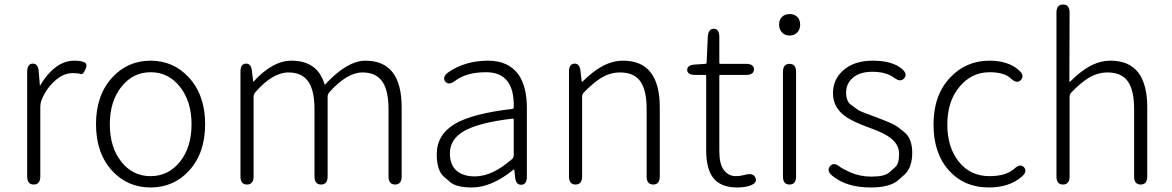

<svg xmlns="http://www.w3.org/2000/svg" viewBox="-20 -815 5175 848"><path d="M129 0Q100 0 100 -36V-497Q100 -533 124 -534Q148 -535 151 -500L156 -439Q156 -434 158 -438Q185 -486 224 -516.5Q263 -547 308 -547Q339 -547 353.5 -539.5Q368 -532 357 -508Q346 -484 336.5 -488Q327 -492 301 -492Q262 -492 227 -462Q185 -427 163 -372Q158 -358 158 -343V-36Q158 0 129 0Z M476 -60Q404 -138 404 -266.5Q404 -395 476 -473Q544 -547 645 -547Q746 -547 814 -473Q886 -395 886 -266.5Q886 -138 814 -60Q746 13 645 13Q544 13 476 -60ZM515.5 -101Q566 -37 645 -37Q724 -37 775 -101Q826 -165 826 -266Q826 -367 775 -431.5Q724 -496 645.5 -496Q567 -496 516 -431.5Q465 -367 465 -266Q465 -165 515.5 -101Z M1071 0Q1042 0 1042 -36V-498Q1042 -533 1066 -534Q1090 -535 1093 -500L1098 -457Q1098 -452 1101 -456Q1185 -547 1267 -547Q1382 -547 1413 -444Q1414 -439 1417 -443Q1514 -547 1594 -547Q1754 -547 1754 -341V-36Q1754 0 1725 0Q1696 0 1696 -36V-333Q1696 -416 1668 -455.5Q1640 -495 1581 -495Q1513 -495 1435 -408Q1427 -399 1427 -387V-36Q1427 0 1398 0Q1369 0 1369 -36V-333Q1369 -416 1341 -455.5Q1313 -495 1254 -495Q1184 -495 1108 -408Q1100 -399 1100 -387V-36Q1100 0 1071 0Z M2064 13Q1996 13 1968 -11Q1954 -23 1940 -35Q1909 -63 1909 -134Q1909 -221 1991 -269Q2070 -314 2243 -334Q2249 -335 2249 -341Q2253 -496 2127 -496Q2040 -496 1990 -458Q1961 -436 1946 -456Q1932 -476 1962 -497Q2036 -547 2135 -547Q2225 -547 2269 -487Q2307 -434 2307 -338V-35Q2307 0 2283 1Q2258 2 2255 -33L2252 -63Q2251 -68 2247 -65Q2151 13 2064 13ZM2076 -36Q2119 -36 2161 -57Q2200 -76 2241 -112Q2249 -119 2249 -130V-287Q2249 -292 2244 -291Q2096 -274 2029 -236Q1967 -200 1967 -137Q1967 -85 1999 -59Q2028 -36 2076 -36Z M2522 0Q2493 0 2493 -36V-498Q2493 -533 2517 -534Q2541 -535 2544 -500L2549 -457Q2549 -452 2553 -455Q2597 -498 2634 -519Q2682 -547 2732 -547Q2894 -547 2894 -341V-36Q2894 0 2865 0Q2836 0 2836 -36V-333Q2836 -417 2808 -456Q2780 -495 2719 -495Q2675 -495 2635 -471Q2601 -450 2559 -407Q2551 -399 2551 -387V-36Q2551 0 2522 0Z M3236 13Q3161 13 3128 -32Q3099 -72 3099 -152V-479Q3099 -484 3094 -484H3052Q3016 -484 3015 -506Q3015 -528 3050 -530L3095 -533Q3101 -533 3101 -539L3106 -652Q3108 -688 3133 -688Q3157 -687 3157 -651V-538Q3157 -533 3162 -533H3274Q3310 -533 3310 -509Q3310 -484 3274 -484H3162Q3157 -484 3157 -479V-148Q3157 -93 3175 -67Q3196 -37 3230 -37Q3246 -37 3262 -41L3275 -44Q3308 -52 3317 -29Q3326 -7 3292 5Q3269 13 3236 13Z M3467 0Q3438 0 3438 -36V-497Q3438 -533 3467 -533Q3496 -533 3496 -497V-36Q3496 0 3467 0ZM3467.5 -658Q3447 -658 3434 -671.5Q3421 -685 3421 -706.5Q3421 -728 3434 -740.5Q3447 -753 3467.5 -753Q3488 -753 3501 -740.5Q3514 -728 3514 -706.5Q3514 -685 3501 -671.5Q3488 -658 3467.5 -658Z M3826 13Q3719 13 3657 -38Q3629 -61 3646 -81Q3662 -101 3690 -78Q3700 -70 3735 -54Q3778 -35 3829 -35Q3887 -35 3907 -53Q3920 -65 3934 -77Q3951 -92 3951 -135Q3951 -178 3910 -208Q3882 -229 3822 -250Q3744 -278 3711 -303Q3659 -342 3659 -403Q3659 -464 3704 -504Q3752 -547 3834 -547Q3920 -547 3962 -512Q3990 -489 3974 -470Q3958 -450 3930 -471Q3894 -498 3833 -498Q3776 -498 3745 -470Q3717 -445 3717 -406Q3717 -367 3739 -352Q3754 -341 3769 -330Q3776 -324 3837 -302L3848 -298Q3928 -268 3944 -255Q3958 -244 3972 -233Q4009 -205 4009 -140Q4009 -75 3975 -44Q3962 -32 3948 -20Q3911 13 3826 13Z M4347 13Q4240 13 4173 -60Q4103 -136 4103 -265.5Q4103 -395 4177 -473Q4247 -547 4350 -547Q4433 -547 4480 -505Q4507 -481 4489 -462Q4472 -443 4445 -468Q4416 -496 4351 -496Q4271 -496 4217.5 -431.5Q4164 -367 4164 -265.5Q4164 -164 4215 -100.5Q4266 -37 4350 -37Q4423 -37 4460 -70Q4487 -94 4503 -76Q4519 -57 4492 -34Q4437 13 4347 13Z M4675 0Q4646 0 4646 -36V-759Q4646 -795 4675 -795Q4704 -795 4704 -759L4703 -456Q4703 -451 4707 -455Q4749 -497 4787 -519Q4835 -547 4885 -547Q5047 -547 5047 -341V-36Q5047 0 5018 0Q4989 0 4989 -36V-333Q4989 -417 4961 -456Q4933 -495 4872 -495Q4828 -495 4788 -471Q4754 -450 4712 -407Q4704 -399 4704 -387V-36Q4704 0 4675 0Z"/></svg>

Font: Resource Han Rounded JP Light
Style: Regular
Weight: 300
Designer: Cyano Hao (round all glyphs); Ryoko NISHIZUKA 西塚涼子 (kana, bopomofo & ideographs); Paul D. Hunt (Latin, Greek & Cyrillic)
Foundry: Cyano Hao
Version: 0.990